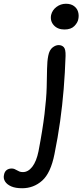

<svg xmlns="http://www.w3.org/2000/svg" viewBox="-150 -742 439 1022"><path d="M-32 260Q-68 260 -90.5 250Q-113 240 -123 224Q-133 208 -129 190Q-126 172 -115 163.5Q-104 155 -88 155Q-80 155 -73.5 157.5Q-67 160 -60.5 164Q-54 168 -46.5 171Q-39 174 -28 174Q0 174 22 145.5Q44 117 55 63Q77 -52 87 -135.5Q97 -219 98.5 -277Q100 -335 100.5 -376Q101 -417 107 -446Q113 -476 129.5 -489Q146 -502 162 -502Q179 -502 189.5 -491Q200 -480 199 -444Q196 -354 189 -268Q182 -182 170 -96Q158 -10 140 78Q120 179 74.5 219.5Q29 260 -32 260ZM193 -585Q157 -585 136.5 -607.5Q116 -630 122 -662Q128 -688 150.5 -705Q173 -722 201 -722Q227 -722 243.5 -710Q260 -698 265.5 -679.5Q271 -661 267 -641Q264 -622 246 -603.5Q228 -585 193 -585Z"/></svg>

Font: Shantell Sans
Style: Italic
Weight: 400
Italic angle: -11°
Designer: Stephen Nixon, Anya Danilova, Shantell Martin
Foundry: Arrow Type
Version: Version 1.011;[c5ecc13dd]